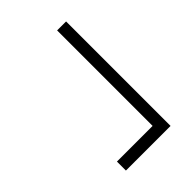

<svg xmlns="http://www.w3.org/2000/svg" viewBox="-15 -602 590 590"><g transform="rotate(45 280.0 -307.0)"><path d="M468 -210V-365H53V-404H507V-210Z"/></g></svg>

Font: Baskervville SC
Style: Regular
Weight: 400
Designer: Alexis Faudot, Rémi Forte, Morgane Pierson, Rafael Ribas, Tanguy Vanlaeys, Rosalie Wagner, Thomas Huot-Marchand
Foundry: ANRT
Version: Version 1.100